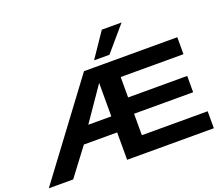

<svg xmlns="http://www.w3.org/2000/svg" viewBox="-147 -1153 1584 1371"><g transform="rotate(-20 645.5 -467.5)"><path d="M3 0 525 -700H1234V-571H757V-416H1206V-292H757V-129H1257V0H598V-208H345L188 0ZM423 -330H598V-584ZM619 -748 746 -935H896L736 -748Z"/></g></svg>

Font: Georama Extended SemiBold
Style: Regular
Weight: 600
Width: 7
Designer: Jean-Baptiste Levee
Foundry: Production Type
Version: Version 1.000